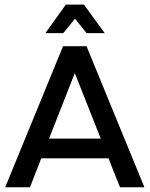

<svg xmlns="http://www.w3.org/2000/svg" viewBox="-20 -796 636 816"><path d="M347.7 -599.6Q323.2 -599.6 248 -599.6Q186.5 -450.2 2 0Q28.3 0 107.4 0Q119.1 -30.3 155.3 -123Q226.6 -123 441.4 -123Q453.1 -91.8 490.2 0Q515.6 0 593.8 0Q532.2 -150.4 347.7 -599.6ZM297.9 -485.4Q325.2 -415 408.2 -207Q352.5 -207 188.5 -207Q215.8 -276.4 297.9 -485.4ZM347.7 -655.3Q367.2 -655.3 424.8 -655.3Q403.3 -685.5 336.9 -776.4Q317.4 -776.4 259.8 -776.4Q238.3 -746.1 172.9 -655.3Q192.4 -655.3 249 -655.3Q261.7 -670.9 298.8 -716.8Q311.5 -701.2 347.7 -655.3Z"/></svg>

Font: TextaAlt
Style: Bold
Weight: 400
Designer: Daniel Hernandez & Miguel Hernandez
Version: Version 1.005;com.myfonts.easy.latinotype.texta.alt-bold.wfk